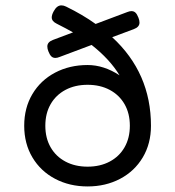

<svg xmlns="http://www.w3.org/2000/svg" viewBox="-20 -670 640 701"><path d="M531.2 -210.9Q531.2 -145.5 501.2 -95.2Q471.2 -44.9 418.5 -17.1Q365.7 10.7 299.8 10.7Q233.9 10.7 181.2 -17.1Q128.4 -44.9 98.4 -95.2Q68.4 -145.5 68.4 -210.9Q68.4 -276.4 98.4 -326.7Q128.4 -377 181.2 -404.8Q233.9 -432.6 299.8 -432.6Q358.9 -432.6 416.5 -395Q380.9 -453.6 314.5 -505.9L197.3 -461.9Q189 -458.5 182.1 -458.5Q173.3 -458.5 167.5 -464.1Q161.6 -469.7 156.7 -482.4Q152.8 -491.7 152.8 -500.5Q152.8 -516.6 173.8 -524.4L246.6 -551.8Q224.6 -564.5 187 -583.5Q168.9 -592.3 168.9 -606.4Q168.9 -615.7 175.8 -628.4Q187.5 -650.4 204.1 -650.4Q212.4 -650.4 221.2 -646Q282.2 -616.2 329.1 -582.5L444.8 -626Q453.1 -629.4 460 -629.4Q468.8 -629.4 474.6 -623.8Q480.5 -618.2 485.4 -605.5Q489.3 -596.2 489.3 -587.4Q489.3 -571.3 468.3 -563.5L389.6 -534.2Q531.2 -403.8 531.2 -210.9ZM454.1 -210.9Q454.1 -255.9 434.8 -289.6Q415.5 -323.2 380.6 -341.8Q345.7 -360.4 299.8 -360.4Q253.9 -360.4 219 -341.8Q184.1 -323.2 164.8 -289.6Q145.5 -255.9 145.5 -210.9Q145.5 -166 164.8 -132.3Q184.1 -98.6 219 -80.1Q253.9 -61.5 299.8 -61.5Q345.7 -61.5 380.6 -80.1Q415.5 -98.6 434.8 -132.3Q454.1 -166 454.1 -210.9Z"/></svg>

Font: Courier Prime
Style: Regular
Weight: 400
Designer: Alan Dague-Greene, Quote-Unquote Apps
Foundry: Quote-Unquote Apps
Version: Version 3.018